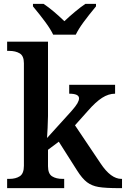

<svg xmlns="http://www.w3.org/2000/svg" viewBox="-20 -976 653 996"><path d="M17 -48H28Q62 -48 83 -62Q104 -76 104 -116V-648Q104 -686 82.5 -699Q61 -712 28 -712H17V-760H229V-374Q229 -352 227 -312.5Q225 -273 224 -260L350 -399Q373 -425 381.5 -440Q390 -455 390 -466Q390 -490 339 -490V-536H577V-490Q543 -490 509.5 -468.5Q476 -447 436 -401L369 -326L502 -128Q555 -48 610 -48H613V0H599Q527 0 491.5 -6Q456 -12 431 -31Q406 -50 379 -93L285 -241L229 -199V-114Q229 -75 250 -61.5Q271 -48 305 -48H313V0H17ZM151 -943V-956H206Q254 -924 314 -866Q338 -889 368.5 -914.5Q399 -940 423 -956H478V-943Q439 -896 413 -860.5Q387 -825 373 -796H256Q242 -825 216 -860.5Q190 -896 151 -943Z"/></svg>

Font: Noto Serif SemiBold
Style: Regular
Weight: 600
Designer: Monotype Design Team
Foundry: Monotype Imaging Inc.
Version: Version 1.001